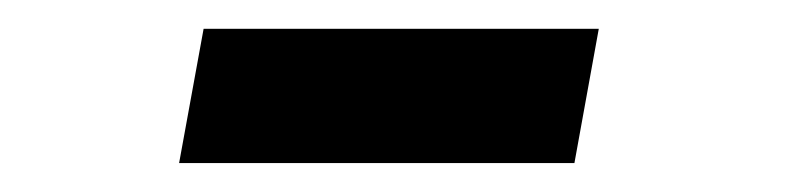

<svg xmlns="http://www.w3.org/2000/svg" viewBox="-20 -648 566 134"><path d="M380.9 -534.2 397.9 -627.9H122.1L105 -534.2Z"/></svg>

Font: Comic Neue Angular
Style: Bold
Weight: 700
Designer: Craig Rozynski
Foundry: Craig Rozynski
Version: Version 2.003